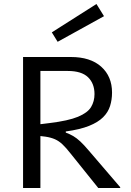

<svg xmlns="http://www.w3.org/2000/svg" viewBox="-20 -940 654 960"><path d="M138.4 -655H334.2Q431.9 -655 486 -606.6Q540.2 -558.1 540.2 -477.1Q540.2 -441.5 530.4 -410.2Q520.6 -378.8 495.5 -353.8Q470.4 -328.7 425.1 -310.5Q379.9 -292.4 308.9 -282.7V-265.8H138.4V-313.6L228 -324.7Q321.5 -336.1 369.8 -356.1Q418.1 -376.1 435.3 -404.7Q452.5 -433.3 452.5 -469.6Q452.5 -522.5 420.1 -553.9Q387.6 -585.2 318.8 -585.2H138.4ZM95.3 -655H182V0H95.3ZM581 -4V0H471.4L332.4 -173Q310.7 -200.9 292.8 -217.8Q274.9 -234.8 254.9 -243.7Q234.9 -252.5 207.4 -256.7Q179.8 -261 138.4 -263V-277H308.9Q330.3 -269.1 346.7 -259.4Q363.2 -249.6 381.1 -233.1Q399 -216.6 424.3 -186.7ZM239.1 -778.2 462.3 -920 500 -859.1 268.2 -731Z"/></svg>

Font: Intel One Mono Light
Style: Regular
Weight: 300
Monospace: yes
Designer: Fred Shallcrass
Foundry: Frere-Jones Type LLC
Version: Version 1.004